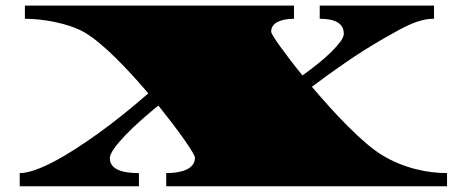

<svg xmlns="http://www.w3.org/2000/svg" viewBox="-20 -650 1607 670"><path d="M48.8 -45.9Q70.3 -45.9 100.3 -56.2Q130.4 -66.4 166 -85Q201.7 -103.5 241.9 -129.4Q282.2 -155.3 325 -186Q367.7 -216.8 411.4 -252Q455.1 -287.1 497.6 -324.2Q469.7 -356.9 440.2 -389.2Q410.6 -421.4 382.1 -449.5Q353.5 -477.5 326.4 -500Q299.3 -522.5 276.4 -536.1Q254.4 -548.8 227.1 -558.1Q199.7 -567.4 171.6 -573.2Q143.6 -579.1 116.2 -581.8Q88.9 -584.5 66.9 -584.5V-630.4H1005.9V-584.5Q989.3 -584.5 974.6 -581.8Q960 -579.1 949.2 -573.7Q938.5 -568.4 932.4 -559.8Q926.3 -551.3 926.3 -539.6Q926.3 -535.6 934.3 -522.5Q942.4 -509.3 957 -488.8Q971.7 -468.3 991.7 -442.1Q1011.7 -416 1035.6 -386.7Q1064 -407.2 1090.1 -428.2Q1116.2 -449.2 1136 -468.8Q1155.8 -488.3 1167.7 -504.6Q1179.7 -521 1179.7 -532.2Q1179.7 -584.5 1095.7 -584.5V-630.4H1494.6V-584.5Q1474.1 -584.5 1454.8 -579.8Q1435.5 -575.2 1414.8 -566.4Q1394 -557.6 1370.6 -544.7Q1347.2 -531.7 1317.9 -515.1Q1249.5 -475.6 1188.5 -433.6Q1127.4 -391.6 1068.4 -347.2Q1098.1 -312 1130.6 -276.1Q1163.1 -240.2 1195.1 -208.3Q1227.1 -176.3 1257.6 -150.1Q1288.1 -124 1314 -108.4Q1342.8 -90.8 1372.6 -78.9Q1402.3 -66.9 1431.6 -59.6Q1460.9 -52.2 1488.5 -49.1Q1516.1 -45.9 1540 -45.9V0H560.1V-45.9Q579.1 -45.9 596.9 -48.6Q614.7 -51.3 628.9 -57.4Q643.1 -63.5 651.6 -74Q660.2 -84.5 660.2 -100.1Q660.2 -105 650.4 -121.3Q640.6 -137.7 623.5 -162.1Q606.4 -186.5 583 -217.3Q559.6 -248 532.7 -281.7Q502.4 -257.3 472.2 -230.5Q441.9 -203.6 417.7 -178.5Q393.6 -153.3 378.4 -132.1Q363.3 -110.8 363.3 -98.1Q363.3 -45.9 464.8 -45.9V0H48.8Z"/></svg>

Font: Asset
Style: Regular
Weight: 400
Designer: Riccardo De Franceschi
Foundry: Sorkin Type Co.
Version: Version 1.001